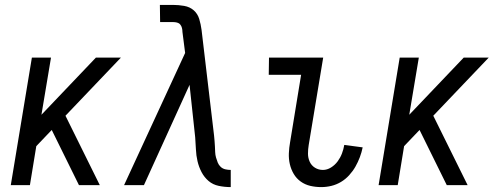

<svg xmlns="http://www.w3.org/2000/svg" viewBox="-20 -755 2040 783"><path d="M24 0 110 -520H188L149 -287L371 -520H473L247 -283L387 0H302L191 -225L128 -159L102 0Z M921 8Q896 8 872 3Q848 -2 830.5 -17Q813 -32 802 -53Q791 -74 785.5 -97.5Q780 -121 779 -145.5Q778 -170 776 -195L753 -409L567 0H486L735 -539L724 -625Q724 -633 722 -641Q720 -649 715 -655Q710 -661 702 -663Q694 -665 686 -665H633L632 -735H685Q708 -735 731 -731Q754 -727 770 -713Q786 -699 792.5 -677.5Q799 -656 802 -633L853 -202Q854 -191 855 -180Q856 -169 856.5 -157.5Q857 -146 857.5 -134.5Q858 -123 861 -112.5Q864 -102 868 -92Q872 -82 880 -74.5Q888 -67 899 -64.5Q910 -62 921 -62Z M1290 8Q1267 8 1245.5 3Q1224 -2 1206.5 -14.5Q1189 -27 1178 -45.5Q1167 -64 1162 -85.5Q1157 -107 1158 -130Q1159 -153 1163 -175L1208 -450H1076L1077 -520H1298L1239 -164Q1236 -146 1236 -128.5Q1236 -111 1243 -95.5Q1250 -80 1264.5 -71Q1279 -62 1297 -62Q1314 -62 1330 -72Q1346 -82 1357 -97Q1368 -112 1374.5 -129Q1381 -146 1384 -164L1459 -154Q1455 -134 1447.5 -114Q1440 -94 1429.5 -75.5Q1419 -57 1404 -40.5Q1389 -24 1370.5 -13Q1352 -2 1331.5 3Q1311 8 1290 8Z M1524 0 1610 -520H1688L1649 -287L1871 -520H1973L1747 -283L1887 0H1802L1691 -225L1628 -159L1602 0Z"/></svg>

Font: Iosevka Custom
Style: Italic
Weight: 400
Italic angle: -9°
Monospace: yes
Designer: Belleve Invis
Foundry: Belleve Invis
Version: Version 30.3.3; ttfautohint (v1.8.3)